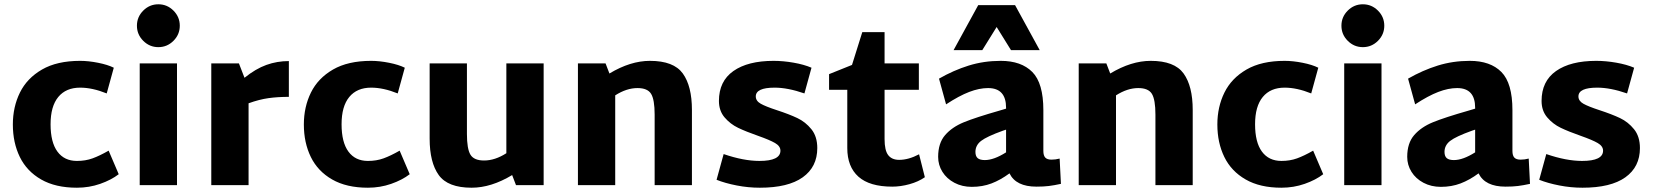

<svg xmlns="http://www.w3.org/2000/svg" viewBox="-20 -864 7713 896"><path d="M40 -283Q40 -365 73 -432Q106 -499 176 -539.5Q246 -580 354 -580Q393 -580 438 -571Q483 -562 511 -548L478 -428Q411 -455 354 -455Q288 -455 252 -411.5Q216 -368 216 -284Q216 -200 248 -156.5Q280 -113 339 -113Q379 -113 412 -125Q445 -137 487 -161L534 -51Q499 -24 447.5 -6Q396 12 339 12Q239 12 172 -26.5Q105 -65 72.5 -131.5Q40 -198 40 -283Z M619 -744Q619 -785 648.5 -814.5Q678 -844 719 -844Q760 -844 789.5 -814.5Q819 -785 819 -744Q819 -703 789.5 -673.5Q760 -644 719 -644Q678 -644 648.5 -673.5Q619 -703 619 -744ZM632 -568H806V0H632Z M1328 -412Q1276 -412 1233 -406Q1190 -400 1140 -382V0H966V-568H1095L1121 -501Q1173 -543 1223 -561Q1273 -579 1328 -579Z M1398 -283Q1398 -365 1431 -432Q1464 -499 1534 -539.5Q1604 -580 1712 -580Q1751 -580 1796 -571Q1841 -562 1869 -548L1836 -428Q1769 -455 1712 -455Q1646 -455 1610 -411.5Q1574 -368 1574 -284Q1574 -200 1606 -156.5Q1638 -113 1697 -113Q1737 -113 1770 -125Q1803 -137 1845 -161L1892 -51Q1857 -24 1805.5 -6Q1754 12 1697 12Q1597 12 1530 -26.5Q1463 -65 1430.5 -131.5Q1398 -198 1398 -283Z M2517 -568V0H2388L2370 -47Q2272 12 2181 12Q2070 12 2027.5 -47Q1985 -106 1985 -217V-568H2159V-239Q2159 -169 2175.5 -142Q2192 -115 2239 -115Q2290 -115 2343 -149V-568Z M3209 -351V0H3035V-329Q3035 -399 3018.5 -426Q3002 -453 2955 -453Q2904 -453 2851 -419V0H2677V-568H2806L2824 -521Q2922 -580 3013 -580Q3124 -580 3166.5 -521Q3209 -462 3209 -351Z M3324 -25 3357 -145Q3450 -113 3524 -113Q3622 -113 3622 -161Q3622 -182 3597 -196.5Q3572 -211 3518 -230Q3461 -250 3424.5 -267.5Q3388 -285 3361.5 -316Q3335 -347 3335 -393Q3335 -485 3402.5 -532.5Q3470 -580 3590 -580Q3635 -580 3683.5 -571.5Q3732 -563 3767 -548L3734 -428Q3656 -455 3595 -455Q3507 -455 3507 -414Q3507 -393 3530 -380Q3553 -367 3605 -350Q3663 -331 3701 -313Q3739 -295 3766.5 -261Q3794 -227 3794 -173Q3794 -85 3726 -36.5Q3658 12 3526 12Q3472 12 3418 1.5Q3364 -9 3324 -25Z M4296 -37Q4266 -16 4224.5 -4.5Q4183 7 4144 7Q4038 7 3986 -39.5Q3934 -86 3934 -173V-445H3849V-518L3956 -561L4004 -714H4108V-568H4268V-445H4108V-215Q4108 -162 4125 -140Q4142 -118 4176 -118Q4220 -118 4269 -144Z M4358 0ZM4931 -6Q4899 1 4874.5 4Q4850 7 4817 7Q4721 7 4691 -55Q4649 -24 4607 -8Q4565 8 4515 8Q4470 8 4434 -11Q4398 -30 4378 -62Q4358 -94 4358 -132Q4358 -196 4390.5 -233.5Q4423 -271 4478 -293.5Q4533 -316 4645 -348L4675 -357V-361Q4675 -453 4591 -453Q4550 -453 4503 -435Q4456 -417 4395 -377L4362 -497Q4430 -536 4500.5 -558Q4571 -580 4650 -580Q4746 -580 4797.5 -528Q4849 -476 4849 -350V-160Q4849 -138 4858 -128.5Q4867 -119 4887 -119Q4906 -119 4925 -124ZM4576 -117Q4618 -117 4675 -153V-259L4660 -254Q4585 -227 4558.5 -206.5Q4532 -186 4532 -155Q4532 -135 4542.5 -126Q4553 -117 4576 -117ZM4698 -630 4631 -738 4564 -630H4430L4545 -840H4717L4832 -630Z M5546 -351V0H5372V-329Q5372 -399 5355.5 -426Q5339 -453 5292 -453Q5241 -453 5188 -419V0H5014V-568H5143L5161 -521Q5259 -580 5350 -580Q5461 -580 5503.5 -521Q5546 -462 5546 -351Z M5661 -283Q5661 -365 5694 -432Q5727 -499 5797 -539.5Q5867 -580 5975 -580Q6014 -580 6059 -571Q6104 -562 6132 -548L6099 -428Q6032 -455 5975 -455Q5909 -455 5873 -411.5Q5837 -368 5837 -284Q5837 -200 5869 -156.5Q5901 -113 5960 -113Q6000 -113 6033 -125Q6066 -137 6108 -161L6155 -51Q6120 -24 6068.5 -6Q6017 12 5960 12Q5860 12 5793 -26.5Q5726 -65 5693.5 -131.5Q5661 -198 5661 -283Z M6240 -744Q6240 -785 6269.5 -814.5Q6299 -844 6340 -844Q6381 -844 6410.5 -814.5Q6440 -785 6440 -744Q6440 -703 6410.5 -673.5Q6381 -644 6340 -644Q6299 -644 6269.5 -673.5Q6240 -703 6240 -744ZM6253 -568H6427V0H6253Z M7120 -6Q7088 1 7063.5 4Q7039 7 7006 7Q6910 7 6880 -55Q6838 -24 6796 -8Q6754 8 6704 8Q6659 8 6623 -11Q6587 -30 6567 -62Q6547 -94 6547 -132Q6547 -196 6579.5 -233.5Q6612 -271 6667 -293.5Q6722 -316 6834 -348L6864 -357V-361Q6864 -453 6780 -453Q6739 -453 6692 -435Q6645 -417 6584 -377L6551 -497Q6619 -536 6689.5 -558Q6760 -580 6839 -580Q6935 -580 6986.5 -528Q7038 -476 7038 -350V-160Q7038 -138 7047 -128.5Q7056 -119 7076 -119Q7095 -119 7114 -124ZM6765 -117Q6807 -117 6864 -153V-259L6849 -254Q6774 -227 6747.5 -206.5Q6721 -186 6721 -155Q6721 -135 6731.5 -126Q6742 -117 6765 -117Z M7163 -25 7196 -145Q7289 -113 7363 -113Q7461 -113 7461 -161Q7461 -182 7436 -196.5Q7411 -211 7357 -230Q7300 -250 7263.5 -267.5Q7227 -285 7200.5 -316Q7174 -347 7174 -393Q7174 -485 7241.5 -532.5Q7309 -580 7429 -580Q7474 -580 7522.5 -571.5Q7571 -563 7606 -548L7573 -428Q7495 -455 7434 -455Q7346 -455 7346 -414Q7346 -393 7369 -380Q7392 -367 7444 -350Q7502 -331 7540 -313Q7578 -295 7605.5 -261Q7633 -227 7633 -173Q7633 -85 7565 -36.5Q7497 12 7365 12Q7311 12 7257 1.5Q7203 -9 7163 -25Z"/></svg>

Font: Martel Sans Black
Style: Regular
Weight: 900
Designer: Dan Reynolds and Mathieu Réguer
Foundry: Dan Reynolds and Mathieu Réguer
Version: Version 1.002; ttfautohint (v1.1) -l 5 -r 5 -G 72 -x 0 -D la